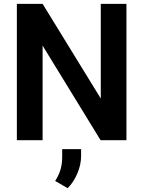

<svg xmlns="http://www.w3.org/2000/svg" viewBox="-20 -731 748 1001"><path d="M505.4 -710.9V-217.3L202.1 -710.9H67.9V0H202.1V-493.2L504.4 0H639.2V-710.9ZM304.2 46.4V87.9C304.2 140.1 290.5 176.8 267.6 212.4L332.5 250C353.5 230 370.1 204.1 383.3 173.3C396.5 142.1 402.8 111.8 402.8 82.5V46.4Z"/></svg>

Font: Vazirmatn SemiBold
Style: Regular
Weight: 600
Designer: Saber Rastikerdar
Foundry: Saber Rastikerdar
Version: Version 33.003